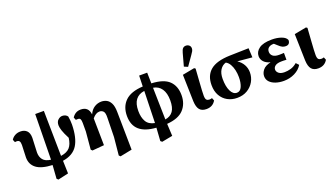

<svg xmlns="http://www.w3.org/2000/svg" viewBox="-77 -1436 4007 2292"><g transform="rotate(-20 1926.0 -290.0)"><path d="M358 201 340 184 352 14Q213 8 148.5 -41.5Q84 -91 84 -179Q84 -224 87 -258.5Q90 -293 90 -336Q90 -371 79.5 -385Q69 -399 45 -399Q35 -399 23 -397L9 -431Q25 -459 56 -476.5Q87 -494 127 -494Q177 -494 206.5 -464.5Q236 -435 236 -374Q236 -334 232 -281.5Q228 -229 228 -189Q228 -134 257 -97.5Q286 -61 356 -52L365 -629H475L484 -54Q561 -65 597.5 -105.5Q634 -146 644 -226Q607 -297 593.5 -339Q580 -381 580 -407Q580 -451 605.5 -474.5Q631 -498 660 -498Q685 -498 702 -488Q719 -478 726 -466Q731 -438 733 -411Q735 -384 735 -361Q732 -192 675 -101.5Q618 -11 486 9L491 171Z M1133 177 1155 -49 1160 -294Q1162 -356 1142.5 -375.5Q1123 -395 1095 -395Q1048 -395 1004 -341L1009 1L859 14L842 -3L862 -226V-334Q862 -369 854 -384Q846 -399 823 -399Q818 -399 810 -398.5Q802 -398 797 -398L783 -432Q802 -462 829 -478Q856 -494 893 -494Q940 -494 967.5 -470Q995 -446 1002 -393Q1027 -448 1068 -473.5Q1109 -499 1156 -499Q1190 -499 1221 -484Q1252 -469 1272.5 -430Q1293 -391 1294 -319L1301 164L1150 194Z M1534 -242Q1534 -160 1565 -106.5Q1596 -53 1672 -39L1683 -443Q1610 -433 1572 -383.5Q1534 -334 1534 -242ZM1936 -231Q1936 -324 1899 -378Q1862 -432 1794 -443L1803 -37Q1870 -48 1903 -94.5Q1936 -141 1936 -231ZM1658 185 1669 19Q1528 10 1457 -52Q1386 -114 1386 -232Q1386 -350 1458.5 -420.5Q1531 -491 1684 -499L1688 -636H1790L1793 -499Q1948 -492 2016 -426Q2084 -360 2084 -244Q2084 -134 2017.5 -62.5Q1951 9 1805 20L1813 175L1677 201Z M2308 15Q2250 15 2222 -19Q2194 -53 2191 -126L2182 -466L2335 -495L2350 -484Q2343 -380 2338.5 -315.5Q2334 -251 2332 -212Q2330 -173 2330 -144Q2331 -105 2344 -92.5Q2357 -80 2380 -80Q2398 -80 2413 -86L2427 -51Q2389 15 2308 15ZM2226 -554 2270 -714Q2280 -752 2295 -766.5Q2310 -781 2333 -781Q2357 -781 2374 -766.5Q2391 -752 2391 -727Q2391 -708 2381.5 -691.5Q2372 -675 2355 -651L2273 -534Z M2699 15Q2632 15 2578 -14.5Q2524 -44 2492.5 -99.5Q2461 -155 2461 -233Q2461 -355 2539 -420Q2617 -485 2786 -490L3027 -496L3033 -378L2847 -395Q2894 -364 2919 -319Q2944 -274 2944 -221Q2944 -158 2914 -104.5Q2884 -51 2829 -18Q2774 15 2699 15ZM2611 -257Q2611 -161 2639.5 -102.5Q2668 -44 2716 -44Q2759 -44 2780 -92.5Q2801 -141 2801 -212Q2801 -257 2791.5 -300.5Q2782 -344 2762.5 -378Q2743 -412 2713 -428Q2667 -415 2639 -371.5Q2611 -328 2611 -257Z M3292 15Q3236 15 3189.5 -0.5Q3143 -16 3115 -45.5Q3087 -75 3087 -118Q3087 -159 3117 -196Q3147 -233 3217 -249Q3162 -263 3134.5 -294Q3107 -325 3107 -365Q3107 -422 3159.5 -460.5Q3212 -499 3322 -499Q3390 -499 3443 -479.5Q3496 -460 3509 -425Q3509 -398 3495.5 -382.5Q3482 -367 3454 -367Q3432 -367 3412.5 -375.5Q3393 -384 3359 -416L3329 -443Q3328 -443 3326 -443Q3324 -443 3322 -443Q3286 -443 3262.5 -425Q3239 -407 3239 -372Q3239 -340 3264 -318.5Q3289 -297 3343 -297Q3358 -297 3370 -297.5Q3382 -298 3405 -299V-212Q3380 -214 3367.5 -214Q3355 -214 3344 -214Q3289 -214 3263 -195Q3237 -176 3237 -147Q3237 -121 3261.5 -100.5Q3286 -80 3335 -80Q3373 -80 3414 -91.5Q3455 -103 3495 -137L3527 -103Q3494 -48 3430.5 -16.5Q3367 15 3292 15Z M3729 15Q3671 15 3643 -19Q3615 -53 3612 -126L3603 -466L3756 -495L3771 -484Q3764 -380 3759.5 -315.5Q3755 -251 3753 -212Q3751 -173 3751 -144Q3752 -105 3765 -92.5Q3778 -80 3801 -80Q3819 -80 3834 -86L3848 -51Q3810 15 3729 15Z"/></g></svg>

Font: Source Serif Pro
Style: Bold
Weight: 700
Designer: Frank Grießhammer
Foundry: Adobe Systems Incorporated
Version: Version 3.001;hotconv 1.0.111;makeotfexe 2.5.65597